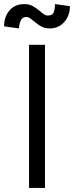

<svg xmlns="http://www.w3.org/2000/svg" viewBox="-50 -919 362 939"><path d="M92 -700H170V0H92ZM69 -899Q92 -899 109 -890Q126 -881 146 -864Q159 -853 167 -848Q175 -843 183 -843Q207 -843 213 -859.5Q219 -876 219 -896Q219 -898 219 -899L292 -889Q292 -843 264.5 -811.5Q237 -780 193 -780Q170 -780 153 -789Q136 -798 116 -815Q103 -826 95 -831Q87 -836 79 -836Q58 -836 50.5 -816.5Q43 -797 43 -780L-30 -790Q-30 -837 -3.5 -868Q23 -899 69 -899Z"/></svg>

Font: Uncut Sans VF
Style: Regular
Weight: 400
Designer: Kasper Nordkvist
Foundry: Uncut Type
Version: Version 1.100;FEAKit 1.0